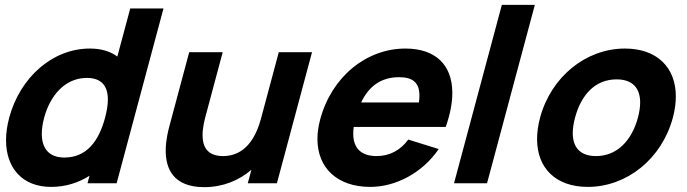

<svg xmlns="http://www.w3.org/2000/svg" viewBox="-20 -755 2832 791"><path d="M516.5 -720 463.4 -522C435.5 -543 397.8 -555 350.3 -555C195.3 -555 62.1 -435 17.9 -270C9.1 -237.3 4.9 -206.2 4.9 -177.4C4.9 -63.4 71.6 15 190.5 15C250 15 303.1 -2 348.9 -31L340.5 0H460.5L653.5 -720ZM245 -106C179.8 -106 152.2 -146.1 152.2 -203.8C152.2 -224 155.6 -246.4 161.9 -270C186 -360 246.8 -434 337.8 -434C398.7 -434 424.4 -400.1 424.4 -344.9C424.4 -323 420.3 -297.8 412.9 -270C386.6 -172 336 -106 245 -106Z M1128.5 -540 1055.1 -266C1019.2 -132 945.8 -112 898.8 -112C831.7 -112 814.5 -153.5 814.5 -198C814.5 -230.4 823.6 -264.4 829.2 -285L897.5 -540H759.5L678.3 -237C673.7 -219.8 662.7 -178.6 662.7 -134.5C662.7 -63.2 691.3 16 821.5 16C899 16 965 -12 1015.7 -55.5L1000.8 0H1120.8L1265.5 -540Z M1437.3 -232H1816.3C1834.6 -284 1843.5 -331.1 1843.5 -372.3C1843.5 -486.4 1775.3 -555 1650.4 -555C1490.4 -555 1346.6 -440 1299.1 -263C1291.5 -234.5 1287.8 -207.4 1287.8 -182.1C1287.8 -63.8 1368.8 15 1505.6 15C1609.6 15 1719.9 -42 1787.4 -141L1661.9 -180C1630.1 -136 1584.7 -112 1531.7 -112C1467.4 -112 1435.3 -144.8 1435.3 -204.5C1435.3 -213.1 1436 -222.3 1437.3 -232ZM1624.7 -437C1681.1 -437 1708 -414 1708 -361.1C1708 -352.6 1707.3 -343.2 1705.9 -333H1467.9C1500.2 -401.5 1551.7 -437 1624.7 -437Z M1850.5 0H1986.5L2183.5 -735H2047.5Z M2401.6 15C2563.6 15 2707 -102 2752 -270C2760.3 -301 2764.3 -330.4 2764.3 -357.6C2764.3 -476.8 2687.1 -555 2554.4 -555C2394.4 -555 2250.3 -439 2205 -270C2196.6 -238.7 2192.6 -209.2 2192.6 -181.8C2192.6 -63 2269.1 15 2401.6 15ZM2435.7 -112C2371.1 -112 2339.6 -147.2 2339.6 -206.7C2339.6 -225.5 2342.8 -246.7 2349 -270C2374.2 -364 2431.3 -428 2520.3 -428C2585.8 -428 2617.3 -392.1 2617.3 -332.7C2617.3 -314 2614.2 -293 2608 -270C2583.1 -177 2522.7 -112 2435.7 -112Z"/></svg>

Font: Manrope
Style: ExtraBoldItalic
Weight: 800
Italic angle: -15°
Designer: Mikhail Sharanda
Foundry: Mikhail Sharanda
Version: Version 4.502;hotconv 1.0.109;makeotfexe 2.5.65596